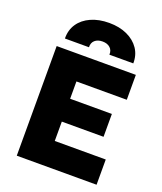

<svg xmlns="http://www.w3.org/2000/svg" viewBox="-167 -1045 975 1152"><g transform="rotate(20 321.0 -469.0)"><path d="M79.5 0V-700H585V-541H263.5V-430.5H530V-284.5H263.5V-161H589V0ZM110.5 -759.5Q109.5 -813.5 136.8 -853.8Q164 -894 213.8 -916.2Q263.5 -938.5 329.5 -938.5Q394.5 -938.5 444 -915.8Q493.5 -893 520.8 -852.8Q548 -812.5 547 -759.5H394.5Q396 -787.5 378 -803.8Q360 -820 329.5 -820Q298.5 -820 280.5 -803.8Q262.5 -787.5 264 -759.5Z"/></g></svg>

Font: Geologica Cursive ExtraBold
Style: Regular
Weight: 800
Designer: Sindre Bremnes, Frode Helland
Foundry: Monokrom Skriftforlag AS
Version: Version 1.010;gftools[0.9.28]